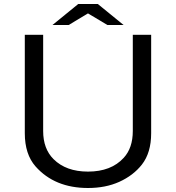

<svg xmlns="http://www.w3.org/2000/svg" viewBox="-20 -899 880 960"><path d="M371.1 -878.9H469.2L598.1 -773.9H517.1L419.9 -832L323.2 -773.9H242.2ZM104 -725.1H195.8V-244.1Q195.8 -154.8 248 -103Q310.5 -41 419.9 -41Q535.6 -41 598.6 -109.9Q644 -159.2 644 -244.1V-725.1H735.8V-232.9Q735.8 -135.3 689.5 -76.2Q646.5 -21.5 576.2 10.3Q507.8 41 419.9 41Q253.4 41 157.7 -66.9Q104 -127.9 104 -232.9Z"/></svg>

Font: BIZ UDPGothic
Style: Regular
Weight: 400
Designer: TypeBank Co., Ltd.
Foundry: Morisawa Inc.
Version: Version 1.051